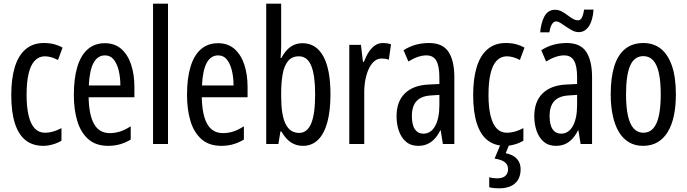

<svg xmlns="http://www.w3.org/2000/svg" viewBox="-20 -780 3721 1040"><path d="M215 10Q157 10 118.5 -20.5Q80 -51 60.5 -112.5Q41 -174 41 -265Q41 -353 60 -416Q79 -479 118.5 -513Q158 -547 217 -547Q249 -547 273.5 -540.5Q298 -534 319 -522L294 -455Q275 -465 257.5 -470Q240 -475 223 -475Q191 -475 168.5 -451.5Q146 -428 135 -381.5Q124 -335 124 -266Q124 -198 135.5 -152Q147 -106 169 -83.5Q191 -61 224 -61Q246 -61 268 -67.5Q290 -74 313 -86V-18Q292 -5 265 2.5Q238 10 215 10Z M548 -546Q602 -546 637.5 -514.5Q673 -483 690.5 -429.5Q708 -376 708 -309V-253H460Q462 -156 490 -107.5Q518 -59 575 -59Q604 -59 631.5 -68Q659 -77 688 -96V-24Q660 -7 630 1.5Q600 10 566 10Q499 10 458 -26.5Q417 -63 398.5 -125Q380 -187 380 -265Q380 -356 399 -418.5Q418 -481 455.5 -513.5Q493 -546 548 -546ZM549 -480Q509 -480 487 -440Q465 -400 461 -317H632Q632 -361 623 -398Q614 -435 596 -457.5Q578 -480 549 -480Z M890 0H809V-760H890Z M1161 -546Q1215 -546 1250.5 -514.5Q1286 -483 1303.5 -429.5Q1321 -376 1321 -309V-253H1073Q1075 -156 1103 -107.5Q1131 -59 1188 -59Q1217 -59 1244.5 -68Q1272 -77 1301 -96V-24Q1273 -7 1243 1.5Q1213 10 1179 10Q1112 10 1071 -26.5Q1030 -63 1011.5 -125Q993 -187 993 -265Q993 -356 1012 -418.5Q1031 -481 1068.5 -513.5Q1106 -546 1161 -546ZM1162 -480Q1122 -480 1100 -440Q1078 -400 1074 -317H1245Q1245 -361 1236 -398Q1227 -435 1209 -457.5Q1191 -480 1162 -480Z M1503 -543Q1503 -527 1502.5 -508Q1502 -489 1500 -466H1504Q1526 -507 1554 -526.5Q1582 -546 1618 -546Q1692 -546 1731 -475.5Q1770 -405 1770 -269Q1770 -180 1753 -117.5Q1736 -55 1702.5 -22.5Q1669 10 1621 10Q1584 10 1555.5 -9Q1527 -28 1504 -68H1499L1488 0H1422V-760H1503ZM1599 -475Q1561 -475 1540 -449Q1519 -423 1511 -378Q1503 -333 1503 -276V-257Q1503 -157 1527 -108.5Q1551 -60 1600 -60Q1644 -60 1665.5 -111Q1687 -162 1687 -270Q1687 -372 1666 -423.5Q1645 -475 1599 -475Z M2054 -547Q2065 -547 2075.5 -545.5Q2086 -544 2098 -540L2086 -456Q2078 -460 2068 -461.5Q2058 -463 2047 -463Q2026 -463 2009 -449.5Q1992 -436 1979.5 -411Q1967 -386 1960 -352.5Q1953 -319 1953 -280V0H1872V-537H1935L1946 -445H1951Q1963 -476 1978 -499Q1993 -522 2012 -534.5Q2031 -547 2054 -547Z M2304 -547Q2378 -547 2409.5 -499Q2441 -451 2441 -362V0H2379L2367 -74H2365Q2351 -46 2333.5 -27.5Q2316 -9 2294.5 0.5Q2273 10 2245 10Q2205 10 2179 -12.5Q2153 -35 2140.5 -71.5Q2128 -108 2128 -150Q2128 -230 2173 -274Q2218 -318 2300 -322L2360 -325V-360Q2360 -422 2343.5 -451Q2327 -480 2290 -480Q2268 -480 2244 -472Q2220 -464 2192 -447L2166 -508Q2197 -528 2231.5 -537.5Q2266 -547 2304 -547ZM2314 -263Q2262 -260 2236.5 -232.5Q2211 -205 2211 -152Q2211 -103 2227.5 -79.5Q2244 -56 2273 -56Q2314 -56 2337 -97.5Q2360 -139 2360 -212V-266Z M2717 10Q2659 10 2620.5 -20.5Q2582 -51 2562.5 -112.5Q2543 -174 2543 -265Q2543 -353 2562 -416Q2581 -479 2620.5 -513Q2660 -547 2719 -547Q2751 -547 2775.5 -540.5Q2800 -534 2821 -522L2796 -455Q2777 -465 2759.5 -470Q2742 -475 2725 -475Q2693 -475 2670.5 -451.5Q2648 -428 2637 -381.5Q2626 -335 2626 -266Q2626 -198 2637.5 -152Q2649 -106 2671 -83.5Q2693 -61 2726 -61Q2748 -61 2770 -67.5Q2792 -74 2815 -86V-18Q2794 -5 2767 2.5Q2740 10 2717 10ZM2800 137Q2800 170 2786.5 193Q2773 216 2747 228Q2721 240 2685 240Q2668 240 2654 238.5Q2640 237 2630 234V180Q2640 183 2651 184.5Q2662 186 2672 186Q2703 186 2717.5 172.5Q2732 159 2732 137Q2732 111 2713 97.5Q2694 84 2659 79L2692 0H2740L2719 50Q2746 55 2764 67Q2782 79 2791 96.5Q2800 114 2800 137Z M3050 -547Q3124 -547 3155.5 -499Q3187 -451 3187 -362V0H3125L3113 -74H3111Q3097 -46 3079.5 -27.5Q3062 -9 3040.5 0.5Q3019 10 2991 10Q2951 10 2925 -12.5Q2899 -35 2886.5 -71.5Q2874 -108 2874 -150Q2874 -230 2919 -274Q2964 -318 3046 -322L3106 -325V-360Q3106 -422 3089.5 -451Q3073 -480 3036 -480Q3014 -480 2990 -472Q2966 -464 2938 -447L2912 -508Q2943 -528 2977.5 -537.5Q3012 -547 3050 -547ZM3060 -263Q3008 -260 2982.5 -232.5Q2957 -205 2957 -152Q2957 -103 2973.5 -79.5Q2990 -56 3019 -56Q3060 -56 3083 -97.5Q3106 -139 3106 -212V-266ZM3195 -728Q3191 -669 3169.5 -637.5Q3148 -606 3115 -606Q3097 -606 3080 -615Q3063 -624 3047 -635Q3031 -646 3017 -655Q3003 -664 2992 -664Q2979 -664 2969.5 -648.5Q2960 -633 2956 -605H2906Q2908 -629 2913.5 -650.5Q2919 -672 2928 -689.5Q2937 -707 2951.5 -717Q2966 -727 2987 -727Q3005 -727 3021.5 -718.5Q3038 -710 3053 -698.5Q3068 -687 3082.5 -678.5Q3097 -670 3111 -670Q3125 -670 3132.5 -686Q3140 -702 3144 -728Z M3641 -269Q3641 -206 3630.5 -155Q3620 -104 3598 -67Q3576 -30 3542.5 -10Q3509 10 3463 10Q3419 10 3386 -10Q3353 -30 3331.5 -66.5Q3310 -103 3299 -154.5Q3288 -206 3288 -269Q3288 -358 3307 -420Q3326 -482 3365.5 -514.5Q3405 -547 3465 -547Q3521 -547 3560 -515.5Q3599 -484 3620 -422.5Q3641 -361 3641 -269ZM3371 -269Q3371 -201 3381 -154.5Q3391 -108 3412 -84.5Q3433 -61 3465 -61Q3497 -61 3518 -84Q3539 -107 3549 -153.5Q3559 -200 3559 -269Q3559 -338 3549 -384Q3539 -430 3518 -453Q3497 -476 3465 -476Q3416 -476 3393.5 -424.5Q3371 -373 3371 -269Z"/></svg>

Font: Noto Sans Display ExtraCondensed
Style: Regular
Weight: 400
Width: 2
Version: Version 2.003